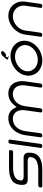

<svg xmlns="http://www.w3.org/2000/svg" viewBox="1346 -2144 798 3530"><g transform="rotate(-90 1745.0 -379.0)"><path d="M551.7 -344C382.4 -344 268.5 -343.2 268.5 -343.2C163.1 -342.9 195.7 -415.3 196 -417.4C209.2 -511.5 316.3 -537.6 433.2 -537.6C550.2 -537.6 716.3 -537.5 716.3 -537.5C732 -537.5 747.9 -553.7 750.9 -574.6C753.8 -595.5 742.5 -611.6 726.9 -611.6C726.9 -611.6 614 -612.4 445.8 -612.4C277.5 -612.4 136.8 -582.6 113.7 -418.3C90.1 -250.9 185 -268.4 262 -268.4C431.3 -268.4 544.6 -269.3 545.1 -269.1C650.5 -269.3 617.9 -197 617.7 -195C604.4 -100.9 497.4 -74.8 380.4 -74.8C263.5 -74.8 97.4 -74.8 97.4 -74.8C81.6 -74.8 65.7 -58.7 62.8 -37.8C59.9 -16.9 71.1 -0.7 86.8 -0.7C86.8 -0.7 199.7 0 367.9 0C536.2 0 676.9 -29.8 700 -194.1C723.5 -361.5 628.7 -344 551.7 -344Z M943.7 -594.4C945.5 -610.3 931.7 -624 910.8 -624C889.9 -624 871.8 -610.3 869.6 -594.4L790.2 -29.6C788 -14 802.2 0 823.1 0C844 0 862.1 -13.8 864.3 -29.6Z M1973.5 -29.6C1973.5 -29.6 1990.4 -144.4 2014.4 -315.2C2038.4 -486 1958.3 -624.6 1791.2 -624.6C1678 -624.6 1606.9 -562.7 1541.9 -471.1C1502.7 -562.7 1449 -624.6 1335.9 -624.6C1168.7 -624.6 1048.6 -486 1024.6 -315.2C1000.6 -144.4 985.2 -29.6 985.2 -29.6C983 -13.7 997.2 0 1018.1 0C1039 0 1057.1 -13.9 1059.4 -29.9C1059.4 -29.9 1083.1 -199 1099.8 -317.9C1116.5 -436.9 1197.7 -542.1 1323.5 -542.1C1449.2 -542.1 1499.7 -436.9 1483 -317.9C1466.3 -199 1442.5 -29.9 1442.5 -29.9C1440.3 -13.9 1454.5 0 1475.4 0C1475.5 0 1475.6 0 1475.7 0C1475.9 0 1476 0 1476.1 0C1497 0 1515.1 -13.9 1517.4 -29.9C1517.4 -29.9 1541.1 -199 1557.8 -317.9C1574.5 -436.9 1654.7 -542.1 1780.4 -542.1C1906.1 -542.1 1956.7 -436.9 1940 -317.9C1923.2 -199 1899.4 -29.9 1899.4 -29.9C1897.2 -13.9 1911.4 0 1932.3 0C1953.2 0 1971.3 -13.7 1973.5 -29.6Z M2200.1 -292.6C2215.8 -404.1 2337.4 -502.7 2469.7 -502.7C2602.1 -502.7 2695.9 -404.1 2680.3 -292.6C2664.6 -181.1 2543 -82.5 2410.7 -82.5C2278.3 -82.5 2184.4 -181.1 2200.1 -292.6ZM2121.4 -292.6C2098.7 -131.1 2223.3 0 2399.1 0C2574.8 0 2736.3 -131.1 2759 -292.6C2781.7 -454.1 2657.1 -585.2 2481.3 -585.2C2305.5 -585.2 2144.1 -454.1 2121.4 -292.6ZM2561.3 -712.2C2577.1 -737.2 2570.8 -758.5 2544.3 -758.5C2517.9 -758.5 2483.3 -737.2 2467.4 -712.2C2449.2 -691.8 2417.5 -658.5 2413.8 -642.2C2410.7 -631 2453 -620.6 2487.1 -616C2465.9 -629.5 2443.6 -635.5 2466.7 -671.6C2471.2 -668 2477.6 -666 2485.7 -666C2512.2 -666 2545.5 -687.2 2561.3 -712.2Z M3438.6 -29.6C3438.6 -29.6 3455.5 -144.4 3479.5 -315.2C3503.5 -486 3387.1 -624.6 3220.1 -624.6C3053.1 -624.6 2897.7 -486 2873.7 -315.2C2849.7 -144.4 2834.3 -29.6 2834.3 -29.6C2832.1 -13.7 2846.3 0 2867.2 0C2888.1 0 2906.2 -13.9 2908.4 -29.9C2908.4 -29.9 2932.2 -199 2948.9 -317.9C2965.6 -436.9 3082.8 -542.1 3208.5 -542.1C3334.2 -542.1 3421.8 -436.9 3405.1 -317.9C3388.3 -199 3364.6 -29.9 3364.6 -29.9C3362.3 -13.9 3376.5 0 3397.4 0C3418.3 0 3436.4 -13.7 3438.6 -29.6Z"/></g></svg>

Font: Hi.
Style: Tall Oblique
Weight: 400
Designer: Mew Too, Robert Jablonski
Foundry: Cannot Into Space Fonts
Version: Version 1.996